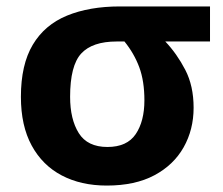

<svg xmlns="http://www.w3.org/2000/svg" viewBox="-20 -567 693 597"><path d="M582 -232Q582 -164 551 -109Q520 -54 460 -22Q400 10 312 10Q232 10 172 -21.5Q112 -53 78.5 -114.5Q45 -176 45 -266Q45 -366 82 -428Q119 -490 188.5 -518.5Q258 -547 353 -547H633V-438H494Q530 -400 556 -350Q582 -300 582 -232ZM198 -266Q198 -196 225 -153Q252 -110 314 -110Q375 -110 402 -150Q429 -190 429 -255Q429 -315 413 -358Q397 -401 367 -438H343Q267 -438 232.5 -400.5Q198 -363 198 -266Z"/></svg>

Font: Noto Sans
Style: Bold
Weight: 700
Designer: Monotype Design Team
Foundry: Monotype Imaging Inc.
Version: Version 2.000;GOOG;noto-source:20170915:90ef993387c0; ttfaut